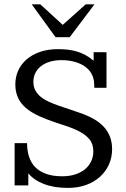

<svg xmlns="http://www.w3.org/2000/svg" viewBox="-20 -873 594 904"><path d="M169.9 -852.5 275.4 -755.9 383.3 -852.5H424.8L308.1 -697.8H241.7L129.4 -852.5ZM481.4 -459.5H424.3Q423.8 -464.8 423.6 -469.7Q423.3 -474.6 423.3 -479.5Q422.4 -504.9 411.1 -525.4Q399.9 -545.9 379.6 -560.1Q359.4 -574.2 331.5 -582Q303.7 -589.8 269.5 -589.8Q238.8 -589.8 214.1 -582.3Q189.5 -574.7 172.4 -561Q155.3 -547.4 146.2 -528.6Q137.2 -509.8 137.2 -487.8Q137.2 -464.4 146.5 -447.3Q155.8 -430.2 171.9 -417Q188 -403.8 210.2 -393.8Q232.4 -383.8 258.3 -374.8Q284.2 -365.7 313 -356.4Q341.8 -347.2 371.1 -336.4Q401.4 -324.7 426.5 -309.8Q451.7 -294.9 469.7 -274.9Q487.8 -254.9 497.8 -229.2Q507.8 -203.6 507.8 -170.4Q507.8 -131.8 492.9 -98.6Q478 -65.4 450.9 -40.8Q423.8 -16.1 385.5 -2.2Q347.2 11.7 300.3 11.7Q234.4 11.7 186.8 -6.6Q139.2 -24.9 113.3 -57.1V0H48.8V-199.2H107.4Q107.4 -164.1 116.7 -135.3Q126 -106.4 146 -85.9Q166 -65.4 197.5 -54.2Q229 -43 273.4 -43Q305.7 -43 332.5 -51.3Q359.4 -59.6 378.7 -75Q397.9 -90.3 408.7 -112.1Q419.4 -133.8 419.4 -160.6Q419.4 -195.8 400.4 -218Q381.3 -240.2 350.1 -255.9Q318.8 -271.5 279.1 -283.9Q239.3 -296.4 198.2 -312Q162.1 -325.7 134.8 -341.6Q107.4 -357.4 89.1 -377Q70.8 -396.5 61.5 -420.9Q52.2 -445.3 52.2 -476.1Q52.2 -510.7 65.9 -541Q79.6 -571.3 105.5 -593.5Q131.3 -615.7 168.5 -628.7Q205.6 -641.6 252.4 -641.6Q276.4 -641.6 298.6 -639.2Q320.8 -636.7 341.6 -630.6Q362.3 -624.5 381.8 -614Q401.4 -603.5 420.9 -586.9V-627.4Q432.6 -627.4 449.2 -627.2Q465.8 -627 481.4 -627Z"/></svg>

Font: Kameron
Style: Regular
Weight: 400
Version: Version 1.000